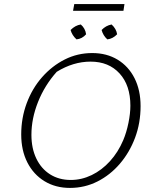

<svg xmlns="http://www.w3.org/2000/svg" viewBox="-20 -913 760 941"><path d="M323 8Q252 8 198 -25Q144 -58 114 -117Q84 -176 84 -254Q84 -335 111 -407.5Q138 -480 186.5 -535Q235 -590 297.5 -621.5Q360 -653 432 -653Q503 -653 556.5 -620.5Q610 -588 639.5 -529.5Q669 -471 669 -393Q669 -310 642 -238Q615 -166 567.5 -110.5Q520 -55 457.5 -23.5Q395 8 323 8ZM327 -31Q380 -31 429.5 -55Q479 -79 519 -123Q559 -167 584 -226Q600 -264 609.5 -310.5Q619 -357 619 -395Q619 -495 566 -553Q513 -611 424 -611Q339 -611 258 -561Q199 -495 166.5 -413.5Q134 -332 134 -252Q134 -186 158 -136Q182 -86 225.5 -58.5Q269 -31 327 -31ZM338 -860 344 -893H590L585 -860ZM355 -720Q333 -740 326 -766Q349 -789 376 -793Q398 -774 402 -745Q383 -723 355 -720ZM506 -720Q485 -739 478 -766Q499 -788 527 -793Q550 -772 554 -745Q533 -723 506 -720Z"/></svg>

Font: Piazzolla ExtraLight
Style: Italic
Weight: 200
Italic angle: -11.3°
Designer: Juan Pablo del Peral
Foundry: Huerta Tipografica
Version: Version 1.330